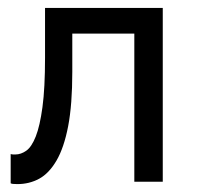

<svg xmlns="http://www.w3.org/2000/svg" viewBox="-20 -460 507 486"><path d="M24 6Q16 6 12.5 5.5Q9 5 7 4V-70Q11 -69 14 -69Q17 -69 19 -69Q33 -69 46.5 -78.5Q60 -88 70.5 -114.5Q81 -141 87.5 -189Q94 -237 94 -314V-440H392V0H320V-375H163V-278Q163 -195 152.5 -140.5Q142 -86 123 -53.5Q104 -21 79 -7.5Q54 6 24 6Z"/></svg>

Font: Tilda Sans
Style: Regular
Weight: 400
Designer: ParaType Ltd
Foundry: ParaType Ltd
Version: Version 1.009